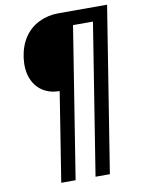

<svg xmlns="http://www.w3.org/2000/svg" viewBox="-96 -770 753 1015"><g transform="rotate(-10 281.0 -262.5)"><path d="M149 180 225 -299Q171 -299 132.5 -325Q94 -351 77 -397.5Q60 -444 68 -506Q77 -569 107 -613.5Q137 -658 185 -681.5Q233 -705 290 -705H551L410 180H333L462 -630H355L226 180Z"/></g></svg>

Font: Nunito Sans 10pt SemiCondensed SemiBold
Style: Italic
Weight: 600
Width: 4
Italic angle: -9°
Designer: Vernon Adams
Foundry: Vernon Adams
Version: Version 3.101;gftools[0.9.27]